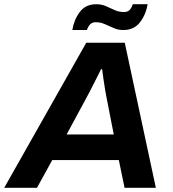

<svg xmlns="http://www.w3.org/2000/svg" viewBox="-74 -888 816 908"><path d="M-54 0 334 -686H516L663 0H515L488 -131H173L101 0ZM241 -252H464L430 -426Q427 -439 423.5 -461Q420 -483 416.5 -506Q413 -529 411 -545Q409 -561 409 -561H404Q404 -561 396 -545Q388 -529 376.5 -506Q365 -483 353.5 -461Q342 -439 335 -426ZM268 -746Q276 -795 303.5 -831.5Q331 -868 381 -868Q407 -868 428 -858.5Q449 -849 469 -840Q489 -831 513 -831Q527 -831 537 -839Q547 -847 554 -868H624Q616 -819 588 -782.5Q560 -746 509 -746Q484 -746 463 -755.5Q442 -765 421.5 -774Q401 -783 378 -783Q364 -783 354 -774.5Q344 -766 337 -746Z"/></svg>

Font: Archivo VF Beta
Style: Italic
Weight: 400
Italic angle: -10°
Designer: Hector Gatti
Foundry: Omnibus-Type
Version: Version 1.002